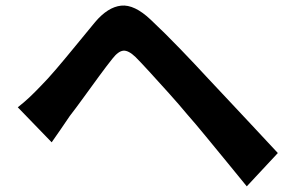

<svg xmlns="http://www.w3.org/2000/svg" viewBox="-20 -682 1040 680"><path d="M43 -302Q66 -320 84.5 -337.5Q103 -355 125 -378Q148 -401 180 -438.5Q212 -476 247.5 -519.5Q283 -563 317 -604Q362 -657 409 -662Q456 -667 514 -612Q564 -565 618 -509Q672 -453 717 -404Q751 -368 794 -322Q837 -276 881.5 -228.5Q926 -181 964 -140L854 -22Q820 -64 782.5 -109.5Q745 -155 709 -199Q673 -243 643 -277Q614 -312 578 -352Q542 -392 510 -427Q478 -462 460 -480Q435 -504 417 -502.5Q399 -501 378 -474Q358 -449 330.5 -411.5Q303 -374 275.5 -336Q248 -298 227 -271Q211 -247 194 -222.5Q177 -198 163 -178Z"/></svg>

Font: Chiron Sans HK TT
Style: Bold
Weight: 700
Designer: Ryoko NISHIZUKA 西塚涼子 (kana, bopomofo & ideographs); Paul D. Hunt (Latin, Greek & Cyrillic); Sandoll Communications 산돌커뮤니
Foundry: Adobe
Version: Version 2.022;hotconv 1.0.109;makeotfexe 2.5.65596